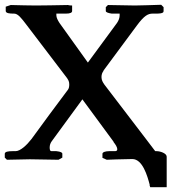

<svg xmlns="http://www.w3.org/2000/svg" viewBox="-35 -668 718 804"><path d="M519 -2C562 -2 582 68 592 106H591C592 109 593 114 594 116H663V-12C663 -26 636 -35 621 -35H615C615 -35 601 -54 577 -85L402 -314C395 -324 390 -333 390 -345C390 -356 393 -364 399 -372H398L538 -561C569 -603 585 -611 604 -611H619C649 -611 650 -617 650 -622V-638L640 -648C622 -647 535 -645 530 -645C519 -645 438 -647 417 -647L408 -638V-622C408 -616 420 -613 433 -611H466V-603C466 -594 462 -582 455 -572C415 -517 373 -460 333 -406L214 -572C207 -583 201 -594 201 -604V-611H241C259 -611 267 -615 267 -622V-645C254 -645 250 -647 250 -647C219 -646 121 -645 115 -645C104 -645 35 -646 10 -647L-11 -640V-622C-11 -612 7 -611 22 -611H24C40 -611 54 -593 76 -564L245 -342C251 -333 255 -327 255 -315C255 -306 254 -299 250 -293C200 -227 146 -153 97 -86C77 -60 50 -35 30 -35H17C0 -35 -15 -33 -15 -24V-8L-6 1C-6 1 85 -1 90 -1C105 -1 210 1 210 1L226 -8V-24C226 -29 220 -33 201 -35H180C175 -35 173 -41 173 -50C173 -60 176 -69 182 -77C223 -133 269 -196 310 -252C354 -193 397 -133 441 -74H440C449 -62 456 -53 456 -42C456 -38 453 -35 446 -35H422C407 -35 394 -31 394 -24V-7L412 1C412 1 484 -2 519 -2Z"/></svg>

Font: Libertinus Serif
Style: Bold
Weight: 700
Designer: Philipp H. Poll, Khaled Hosny
Foundry: Caleb Maclennan
Version: Version 7.050;RELEASE